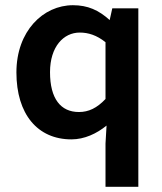

<svg xmlns="http://www.w3.org/2000/svg" viewBox="-20 -523 621 737"><path d="M254 12C304 12 351 -10 389 -41L385 28V194H511V-491H411L401 -446C359 -484 317 -503 260 -503C146 -503 43 -404 43 -245C43 -85 124 12 254 12ZM286 -398C319 -398 351 -388 385 -361V-143C352 -108 320 -93 283 -93C213 -93 172 -144 172 -246C172 -344 224 -398 286 -398Z"/></svg>

Font: Falling Sky
Style: Med
Weight: 500
Designer: Paul D. Hunt
Foundry: Adobe Systems Incorporated
Version: Version 1.02